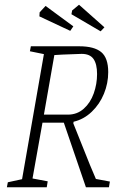

<svg xmlns="http://www.w3.org/2000/svg" viewBox="-20 -789 493 809"><path d="M443 -24 439 0H342L249 -272H159L117 -37L181 -25L177 0H9L13 -21L73 -34L165 -561L106 -573L110 -594H314Q377 -594 406.5 -569.5Q436 -545 436 -485Q436 -438 418 -394Q400 -350 366.5 -318Q333 -286 290 -276L289 -269L317 -199Q368 -70 384 -35ZM165 -306H266Q305 -306 333 -331Q361 -356 375 -395.5Q389 -435 389 -477Q389 -519 374 -540.5Q359 -562 324 -562L243 -559L209 -557ZM281 -729 284 -745 313 -769 420 -674 404 -657ZM146 -720 147 -737 172 -764 289 -678 276 -659Z"/></svg>

Font: Grenze ExtraLight
Style: Italic
Weight: 275
Italic angle: -10°
Designer: Renata Polastri
Foundry: Omnibus-Type
Version: Version 1.002; ttfautohint (v1.8)